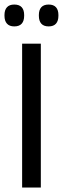

<svg xmlns="http://www.w3.org/2000/svg" viewBox="-22 -833 280 853"><path d="M159.4 -639V0H76.3V-639ZM41.4 -715.7Q19.8 -715.7 8.9 -728Q-2.1 -740.2 -2.1 -762.9V-766.3Q-2.1 -788.7 8.9 -800.7Q19.8 -812.8 41.4 -812.8Q63.8 -812.8 74.6 -800.7Q85.3 -788.7 85.3 -766.3V-762.9Q85.3 -740.2 74.6 -728Q63.8 -715.7 41.4 -715.7ZM194.2 -715.7Q172.2 -715.7 161.4 -728Q150.7 -740.2 150.7 -762.9V-766.3Q150.7 -788.7 161.4 -800.7Q172.2 -812.8 194.2 -812.8Q216 -812.8 226.8 -800.7Q237.5 -788.7 237.5 -766.3V-762.9Q237.5 -740.2 226.8 -728Q216 -715.7 194.2 -715.7Z"/></svg>

Font: Anek Kannada Medium
Style: Regular
Weight: 500
Designer: Vaishnavi Murthy, Maithili Shingre (Kannada) & Yesha Goshar (Latin)
Foundry: Ek Type
Version: Version 1.003